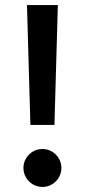

<svg xmlns="http://www.w3.org/2000/svg" viewBox="-20 -740 339 768"><path d="M87.9 -719.7H211.4L197.8 -240.2H101.6ZM73.7 -68.4Q73.7 -88.9 84 -106.2Q94.2 -123.5 111.6 -133.8Q128.9 -144 149.9 -144Q170.4 -144 187.7 -133.8Q205.1 -123.5 215.3 -106.2Q225.6 -88.9 225.6 -68.4Q225.6 -47.4 215.3 -30Q205.1 -12.7 187.7 -2.4Q170.4 7.8 149.9 7.8Q128.9 7.8 111.6 -2.4Q94.2 -12.7 84 -30Q73.7 -47.4 73.7 -68.4Z"/></svg>

Font: Reddit Sans SemiBold
Style: Regular
Weight: 600
Designer: Stephen Hutchings
Foundry: Reddit
Version: Version 1.013